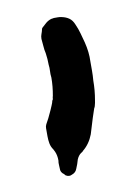

<svg xmlns="http://www.w3.org/2000/svg" viewBox="-53 -222 312 438"><g transform="rotate(-10 103.0 -3.5)"><path d="M80 175Q73 179 65 174Q64 173 63 171.5Q62 170 60 169Q55 164 55 159Q55 154 54.5 148.5Q54 143 55 138Q55 126 51 117L48 111Q43 104 41.5 96Q40 88 40 79V77Q40 65 40 60.5Q40 56 42 52Q44 48 49 39Q51 35 53 30.5Q55 26 57 22Q59 17 61.5 11.5Q64 6 65 1Q67 -1 67 -4Q67 -7 68 -9Q70 -20 71 -30.5Q72 -41 72 -51Q71 -59 71.5 -66.5Q72 -74 71 -81Q71 -88 70.5 -94.5Q70 -101 69 -108Q67 -116 66.5 -125Q66 -134 65 -142Q65 -148 67 -153Q69 -158 70 -163Q70 -164 70.5 -164.5Q71 -165 71 -166Q76 -171 82 -176Q88 -181 95 -183Q97 -183 98.5 -183.5Q100 -184 101 -184Q106 -184 110.5 -184Q115 -184 119 -183Q129 -181 136 -176Q143 -171 147 -161Q152 -150 155 -139Q158 -128 161 -117Q167 -93 166 -72Q166 -61 166 -50Q166 -39 165 -28Q165 -17 164 -5.5Q163 6 161 17L160 23Q159 26 158.5 29Q158 32 156 35Q154 40 152.5 45.5Q151 51 149 56Q146 65 143.5 74Q141 83 138 92Q130 113 114 126Q113 128 109 130Q103 134 99 143Q96 154 92 163Q89 172 80 175Z"/></g></svg>

Font: Lacquer
Style: Regular
Weight: 400
Designer: Eli Block, Niki Polyocan
Version: Version 1.100